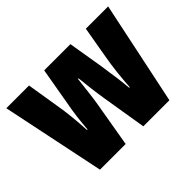

<svg xmlns="http://www.w3.org/2000/svg" viewBox="-116 -761 968 968"><g transform="rotate(-45 368.0 -276.5)"><path d="M389 -244 429 0H615L731 -553H572L542 -380C531 -320 524 -250 520 -188H516C513 -229 504 -294 493 -366L462 -553H275L243 -369C229 -298 223 -240 219 -188H215C212 -252 205 -325 195 -380L167 -553H5L120 0H303L345 -245C352 -285 358 -348 365 -402H369C374 -355 381 -293 389 -244Z"/></g></svg>

Font: Noto Sans Arabic ExtCond Blk
Style: Regular
Weight: 900
Width: 2
Designer: Monotype Design Team, Nadine Chahine, Nizar Qandah and Khaled Hosny
Foundry: Monotype Imaging Inc.
Version: Version 2.012